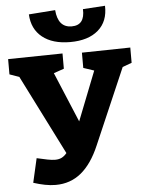

<svg xmlns="http://www.w3.org/2000/svg" viewBox="-63 -1003 819 1078"><g transform="rotate(-5 346.5 -464.0)"><path d="M82 2 113 -134Q148 -126 173 -121Q198 -116 216 -116Q238 -116 253.5 -124Q269 -132 282 -148L56 -597L2 -616V-702L309 -707V-621L251 -601L369 -319L478 -596L418 -616V-702L691 -707V-621L639 -602L455 -176Q412 -75 351 -25Q290 25 207 25Q178 25 147 19Q116 13 82 2ZM358 -767Q259 -767 201.5 -813Q144 -859 140 -942L289 -953Q297 -854 374 -854Q449 -854 445 -945L570 -953Q573 -865 516.5 -816Q460 -767 358 -767Z"/></g></svg>

Font: Bitter ExtraBold
Style: Regular
Weight: 800
Designer: Sol Matas, and Bitter project Authors
Foundry: Sol Matas
Version: Version 2.001